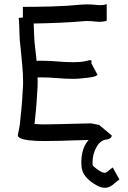

<svg xmlns="http://www.w3.org/2000/svg" viewBox="-20 -679 615 923"><path d="M522 126 554 184Q540 194 527 205.5Q514 217 498 222Q481 226 464 220.5Q447 215 428 202Q380 170 373 130Q372 123 371.5 115Q371 107 371 100Q371 67 380 40Q389 13 406 -6Q382 -6 344 -4.5Q306 -3 265.5 -2Q225 -1 194 -1Q102 -1 75 -16Q67 -21 66 -25.5Q65 -30 68 -41.5Q71 -53 75 -78Q79 -112 83 -155.5Q87 -199 89 -241Q90 -251 90.5 -261.5Q91 -272 91 -283Q91 -324 87 -365.5Q83 -407 79 -448Q74 -485 73.5 -521.5Q73 -558 70 -593L90 -595V-646Q159 -646 230 -648Q301 -650 375 -657Q380 -657 385 -657.5Q390 -658 395 -658Q424 -658 448 -655Q472 -652 493 -659V-579Q467 -572 443 -575Q419 -578 395 -578Q390 -578 387 -577.5Q384 -577 381 -577Q322 -572 262.5 -569.5Q203 -567 142 -566Q143 -538 144 -510.5Q145 -483 148 -457Q150 -440 152 -422.5Q154 -405 156 -386Q161 -387 167 -387Q173 -387 179 -387Q217 -387 257 -383.5Q297 -380 332 -380Q341 -380 349 -380.5Q357 -381 363 -381Q386 -383 399 -387Q412 -391 417 -389.5Q422 -388 419 -375L449 -319Q441 -312 423 -308.5Q405 -305 369 -302Q360 -301 351 -300.5Q342 -300 332 -300Q295 -300 255 -303.5Q215 -307 179 -307Q174 -307 169 -307Q164 -307 160 -306Q161 -301 161 -295Q161 -289 161 -283Q161 -271 160.5 -259.5Q160 -248 159 -237Q157 -197 153.5 -156.5Q150 -116 146 -83Q157 -82 170 -81.5Q183 -81 194 -81Q219 -81 251.5 -82Q284 -83 317 -83.5Q350 -84 377.5 -85Q405 -86 419 -86L457 -78L517 -28Q517 -10 484 -7Q458 0 441.5 32.5Q425 65 425 100Q425 104 425 108Q425 112 426 117Q426 117 435.5 125.5Q445 134 458 142Q465 147 474 150Q483 153 488 151Q495 148 501.5 142Q508 136 522 126Z"/></svg>

Font: Syne
Style: Italic
Weight: 400
Italic angle: -9°
Designer: Lucas Descroix
Foundry: Bonjour Monde
Version: Version 2.000; ttfautohint (v1.8.3)